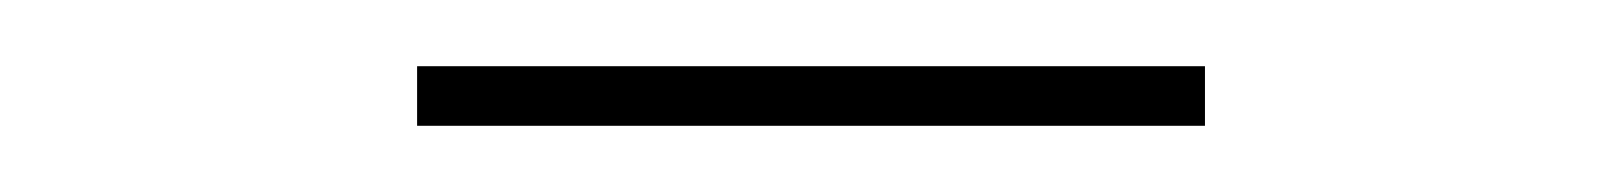

<svg xmlns="http://www.w3.org/2000/svg" viewBox="-20 -369 490 58"><path d="M106 -331V-349H344V-331Z"/></svg>

Font: Iosevka Etoile Thin
Style: Regular
Weight: 100
Designer: Belleve Invis
Foundry: Belleve Invis
Version: Version 22.1.2; ttfautohint (v1.8.4)